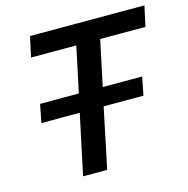

<svg xmlns="http://www.w3.org/2000/svg" viewBox="-102 -787 868 885"><g transform="rotate(-15 332.0 -344.0)"><path d="M187 0 248 -287H65L82 -374H267L313 -591H97L118 -688H664L643 -591H427L381 -374H569L552 -287H362L302 0Z"/></g></svg>

Font: Saira Medium
Style: Italic
Weight: 500
Italic angle: -12°
Designer: Hector Gatti with collaboration of the Omnibus-Type team
Foundry: Omnibus-Type
Version: Version 1.100; ttfautohint (v1.8.3)